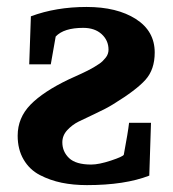

<svg xmlns="http://www.w3.org/2000/svg" viewBox="-20 -520 497 552"><path d="M351.1 -167H414.1L409.2 -15.1Q338.9 12.2 230 12.2Q190.9 12.2 157.5 5.4Q124 -1.5 94.5 -16.8Q64.9 -32.2 47.9 -61.3Q30.8 -90.3 30.8 -129.9Q30.8 -181.2 67.6 -219Q104.5 -256.8 178.2 -292Q184.6 -294.9 196.5 -300.3Q208.5 -305.7 215.1 -308.8Q221.7 -312 232.2 -317.1Q242.7 -322.3 248.5 -325.9Q254.4 -329.6 262.5 -334.7Q270.5 -339.8 274.9 -344.2Q279.3 -348.6 283.7 -354Q288.1 -359.4 290 -365.2Q292 -371.1 292 -377Q292 -403.8 272.2 -421.9Q252.4 -439.9 219.2 -439.9Q163.6 -439.9 140.1 -415L126 -335H64L68.8 -473.1Q141.1 -500 229 -500Q316.4 -500 370.6 -465.3Q424.8 -430.7 424.8 -369.1Q424.8 -320.3 398.4 -290.8Q372.1 -261.2 305.2 -220.2Q285.6 -208 254.6 -193.6Q223.6 -179.2 205.6 -170.2Q187.5 -161.1 173.3 -145.8Q159.2 -130.4 159.2 -110.8Q159.2 -84 178.7 -65.4Q198.2 -46.9 242.2 -46.9Q264.2 -46.9 298.8 -58.3Q333.5 -69.8 335.9 -75.2Q348.1 -140.1 351.1 -167Z"/></svg>

Font: Veleka
Style: Bold
Weight: 700
Designer: Stefan Peev, Context Ltd, 2016; SIL International, 1997-2014.
Foundry: Stefan Peev, Context Ltd, 2016
Version: Version 1.000